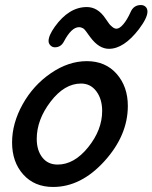

<svg xmlns="http://www.w3.org/2000/svg" viewBox="-20 -737 606 763"><path d="M198 -549Q188 -549 180.5 -556.5Q173 -564 173 -574Q173 -596 198 -631Q254 -709 325 -709Q368 -709 398 -665Q410 -647 414.5 -641.5Q419 -636 427 -629.5Q435 -623 443 -623Q455 -623 470 -640.5Q485 -658 499 -689Q511 -717 540 -717Q551 -717 558.5 -710Q566 -703 566 -691Q566 -666 532 -621Q472 -543 413 -543Q373 -543 339 -589Q336 -593 330.5 -600.5Q325 -608 323 -611Q321 -614 317 -618.5Q313 -623 310 -624.5Q307 -626 303 -627.5Q299 -629 294 -629Q264 -629 234 -572Q222 -549 198 -549ZM191 6Q117 6 72.5 -43.5Q28 -93 28 -171Q28 -247 70 -322.5Q112 -398 182 -446Q252 -494 325 -494Q399 -494 443.5 -443.5Q488 -393 488 -316Q488 -199 395 -96.5Q302 6 191 6ZM209 -83Q275 -83 330.5 -152Q386 -221 386 -296Q386 -343 363 -374Q340 -405 302 -405Q236 -405 181 -333Q126 -261 126 -185Q126 -140 148 -111.5Q170 -83 209 -83Z"/></svg>

Font: Comic Neue
Style: Bold Italic
Weight: 700
Italic angle: -12°
Designer: Craig Rozynski
Foundry: Craig Rozynski
Version: Version 2.003